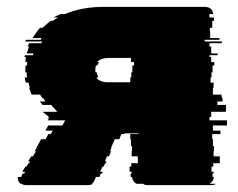

<svg xmlns="http://www.w3.org/2000/svg" viewBox="-20 -540 695 560"><path d="M642 -174H601V-159H623V-149H599V-134H601V-114H604V-99H603V-84H621V-64H602V-54H597V-39H603V-34H600V-24H604Q602 -10 591 -4H610Q605 0 596 0H411Q402 0 397 -4H378Q367 -10 365 -24H361V-34H364V-39H358V-54H363V-64H382V-84H364V-99H365V-114H362V-134H360V-149H384V-151H343L342 -149H334L328 -134H315L306 -114L304 -109H305L301 -99H304L298 -84H292L286 -69H291L289 -64H287L282 -54H279L272 -39H280L278 -34H274L270 -24H260L256 -15Q253 -7 248 -4H250Q246 0 236 0H56Q48 0 43 -4H40Q32 -10 32 -20V-24H42Q43 -26 43.5 -28Q44 -30 45 -31L46 -34H51L53 -39H45L54 -54H57L63 -64H65L68 -69H62L71 -84H76L85 -99H81L87 -109H86L89 -114L100 -134H113L121 -149H128L134 -159H112L121 -174H162L170 -189H119L123 -196L119 -199H123Q118 -203 113.5 -206.5Q109 -210 104 -214H147Q143 -219 138 -224Q133 -229 129 -234H104Q102 -236 100 -239Q98 -242 96 -244H112L106 -254H103L101 -259H100L97 -264H72Q70 -269 68.5 -274Q67 -279 65 -284H67Q66 -288 65 -291.5Q64 -295 63 -299H55L52 -314H59Q58 -318 58 -321.5Q58 -325 58 -329H54V-336Q54 -339 54 -342.5Q54 -346 55 -349H59Q59 -351 59 -354Q59 -357 60 -359H54Q54 -363 54.5 -366.5Q55 -370 56 -374H51L53 -379H76Q77 -381 77 -384H58Q60 -389 61.5 -394.5Q63 -400 65 -404H60Q62 -406 63 -409Q64 -412 65 -414H100L103 -419H53L56 -424H99L101 -429H75Q81 -439 89 -449H88L97 -459H104Q110 -464 116 -469.5Q122 -475 128 -479H133Q142 -485 150 -489H136Q141 -492 146.5 -494.5Q152 -497 157 -499H169Q219 -520 284 -520H576Q599 -520 602 -499H590Q591 -497 591 -493V-489H604V-479H599V-459H592V-449H593V-429H620V-424H577V-419H627V-414H591V-404H596V-384H615V-379H591V-374H596V-359H605V-349H600V-329H597V-314H594V-299H603V-284H601V-264H626V-259H627V-254H629V-244H614V-234H639V-214H596V-199H591V-189H642ZM262 -329Q263 -322 267 -314H261Q270 -300 295 -300H360V-314H363V-329H366V-349H371V-359H362V-371H297Q274 -371 263 -359H269Q265 -353 264 -349H260Q259 -346 258.5 -343Q258 -340 258 -336Q258 -331 259 -329Z"/></svg>

Font: Rubik Glitch
Style: Regular
Weight: 400
Designer: Hubert and Fischer, NaN
Foundry: Hubert and Fischer, NaN
Version: Version 2.200